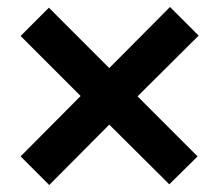

<svg xmlns="http://www.w3.org/2000/svg" viewBox="-20 -568 627 550"><path d="M121 -38 39 -120 211 -293 39 -465 120 -546 293 -373 467 -548 549 -466 374 -292 546 -120 465 -40 293 -211Z"/></svg>

Font: Ruda ExtraBold
Style: Regular
Weight: 800
Designer: Mariela Monsalve and Angelina Sanchez
Foundry: Mariela Monsalve and Angelina Sanchez
Version: Version 2.000